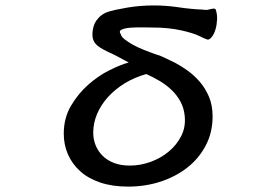

<svg xmlns="http://www.w3.org/2000/svg" viewBox="-20 -652 1040 713"><path d="M734.4 -616.2Q743.2 -614.3 751 -615.7Q758.8 -617.2 764.6 -618.7Q770.5 -620.1 774.9 -620.1Q779.3 -620.1 781.2 -616.2Q787.1 -598.6 786.1 -579.1Q785.2 -559.6 780.3 -543Q775.4 -526.4 767.1 -515.6Q758.8 -504.9 752 -504.9Q750 -504.9 745.6 -506.8Q741.2 -508.8 735.8 -510.7Q730.5 -512.7 726.6 -515.1Q722.7 -517.6 721.7 -517.6Q698.2 -529.3 651.4 -539.6Q604.5 -549.8 545.9 -549.8Q534.2 -549.8 511.2 -550.3Q488.3 -550.8 466.8 -549.3Q445.3 -547.9 432.6 -542.5Q419.9 -537.1 428.7 -524.4Q430.7 -515.6 442.9 -505.9Q455.1 -496.1 473.6 -485.8Q492.2 -475.6 515.6 -466.3Q539.1 -457 564.5 -448.2Q568.4 -448.2 589.4 -438.5Q610.4 -428.7 631.8 -418Q652.3 -407.2 676.3 -390.1Q700.2 -373 721.2 -349.1Q742.2 -325.2 755.9 -293Q769.5 -260.7 769.5 -219.7Q769.5 -160.2 744.1 -111.8Q718.8 -63.5 675.8 -29.8Q632.8 3.9 576.2 22.5Q519.5 41 456.1 41Q397.5 41 352.5 25.9Q307.6 10.7 277.8 -16.1Q248 -43 232.4 -78.6Q216.8 -114.3 216.8 -155.3Q216.8 -213.9 243.7 -259.3Q270.5 -304.7 308.1 -337.9Q345.7 -371.1 387.2 -391.6Q428.7 -412.1 458 -419.9Q429.7 -435.5 412.6 -444.3Q395.5 -453.1 381.8 -459Q346.7 -475.6 335 -489.3Q323.2 -502.9 323.2 -523.4Q323.2 -530.3 324.7 -541.5Q326.2 -552.7 331.5 -564.5Q336.9 -576.2 347.2 -586.9Q357.4 -597.7 374 -605.5Q389.6 -611.3 410.2 -615.7Q430.7 -620.1 454.1 -624Q477.5 -627.9 502 -629.9Q526.4 -631.8 550.8 -631.8Q597.7 -631.8 642.6 -625Q687.5 -618.2 734.4 -616.2ZM666 -220.7Q663.1 -251 650.4 -274.4Q637.7 -297.9 618.2 -316.9Q598.6 -335.9 574.2 -350.6Q549.8 -365.2 523.4 -377Q480.5 -365.2 444.3 -343.3Q408.2 -321.3 381.8 -292.5Q355.5 -263.7 340.8 -229.5Q326.2 -195.3 326.2 -159.2Q326.2 -134.8 335 -112.8Q343.8 -90.8 360.8 -73.7Q377.9 -56.6 403.3 -46.9Q428.7 -37.1 461.9 -37.1Q501 -37.1 539.1 -50.8Q577.1 -64.5 606.9 -89.4Q636.7 -114.3 653.3 -147.5Q669.9 -180.7 666 -220.7Z"/></svg>

Font: JasonHandwriting4
Style: Regular
Weight: 400
Version: Version 1.01.21